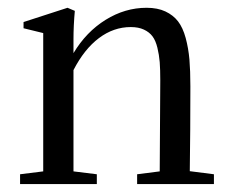

<svg xmlns="http://www.w3.org/2000/svg" viewBox="-20 -466 586 486"><path d="M30.8 0V-24.9L89.4 -32.2V-382.3L39.6 -394.5V-410.2L150.9 -446.3L169.4 -438.5Q166 -400.9 166 -366.2V-331.5Q198.2 -385.3 247.3 -415.8Q296.4 -446.3 351.1 -446.3Q378.9 -446.3 398.7 -437Q418.5 -427.7 430.7 -411.9Q442.9 -396 450 -369.9Q457 -343.8 459.5 -315.4Q461.9 -287.1 461.9 -247.1Q461.9 -138.2 460.4 -32.7L521.5 -24.9V0H327.1V-24.9L384.3 -32.2Q385.7 -259.3 385.7 -262.7Q385.7 -290 384.3 -308.6Q382.8 -327.1 378.4 -345.2Q374 -363.3 366 -374Q357.9 -384.8 344.2 -391.1Q330.6 -397.5 311 -397.5Q267.6 -397.5 230.5 -369.6Q193.4 -341.8 166 -288.6V-32.2L225.1 -24.9V0Z"/></svg>

Font: Elstob
Style: Regular
Weight: 400
Designer: Peter S. Baker
Version: Version 1.015